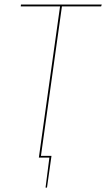

<svg xmlns="http://www.w3.org/2000/svg" viewBox="-20 -701 473 854"><path d="M73.2 -680.7H432.6L429.7 -672.4H255.4L162.1 -7.8H209L189 133.3H182.6L199.7 0H152.8L247.1 -672.4H72.3Z"/></svg>

Font: Fira Sans Compressed Eight
Style: Italic
Weight: 100
Width: 3
Italic angle: -8°
Designer: Carrois Corporate & Edenspiekermann AG
Foundry: Carrois Corporate GbR & Edenspiekermann AG
Version: Version 4.203;PS 004.203;hotconv 1.0.88;makeotf.lib2.5.64775